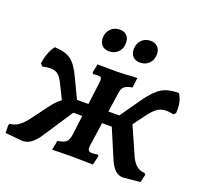

<svg xmlns="http://www.w3.org/2000/svg" viewBox="-139 -855 1059 1009"><g transform="rotate(20 390.0 -350.5)"><path d="M794 -421Q794 -408 793 -401L782 -391Q757 -396 742 -396Q713 -396 692.5 -382Q672 -368 648 -336L598 -268L666 -114Q694 -50 744 -50L752 -41L741 3L646 12Q620 12 601 -6.5Q582 -25 566 -63L500 -219H446L429 -104Q426 -86 426 -76Q426 -63 431.5 -58Q437 -53 449 -53Q461 -53 469.5 -54.5Q478 -56 481 -57L487 -50L475 2L361 0Q311 0 247 2L257 -51Q292 -56 305 -68.5Q318 -81 322 -114L335 -219H285L179 -58Q155 -21 132.5 -4.5Q110 12 84 12L-13 3L-14 -41L-9 -50Q39 -50 88 -118L149 -200Q178 -240 206 -260L167 -339Q152 -370 136 -383.5Q120 -397 93 -397Q74 -397 49 -391L36 -405Q46 -471 76 -509Q137 -507 168.5 -483Q200 -459 228 -398L280 -289H344L359 -408Q361 -424 361 -428Q361 -439 356 -443Q351 -447 339 -447Q329 -447 322 -446Q315 -445 313 -445L308 -453L318 -501L424 -500Q437 -500 481 -502Q490 -503 504.5 -504Q519 -505 539 -505L532 -450Q501 -444 489 -434Q477 -424 473 -403L456 -288H517L596 -401Q639 -462 675.5 -484Q712 -506 771 -506Q794 -472 794 -421ZM296 -641Q296 -673 316 -693Q336 -713 367 -713Q392 -713 406 -698Q420 -683 420 -657Q420 -626 400.5 -606Q381 -586 350 -586Q325 -586 310.5 -601Q296 -616 296 -641ZM469 -641Q469 -673 488.5 -693Q508 -713 539 -713Q564 -713 578.5 -698Q593 -683 593 -657Q593 -626 573.5 -606Q554 -586 523 -586Q498 -586 483.5 -601Q469 -616 469 -641Z"/></g></svg>

Font: Alegreya SC
Style: Bold Italic
Weight: 700
Italic angle: -7°
Designer: Juan Pablo del Peral
Foundry: Huerta Tipografica
Version: Version 2.007; ttfautohint (v1.6)